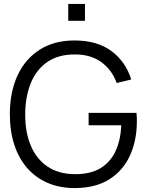

<svg xmlns="http://www.w3.org/2000/svg" viewBox="-20 -940 745 975"><path d="M326.5 -834.5V-920H411.5V-834.5ZM358.5 15Q282.5 15 221.5 -11.5Q160.5 -38 117.8 -87Q75 -136 52.5 -205.2Q30 -274.5 30 -360Q30 -473 69.2 -557.2Q108.5 -641.5 182 -688Q255.5 -734.5 358.5 -734.5Q473.5 -734.5 545.8 -680.8Q618 -627 646.5 -536.5L572.5 -518.5Q549 -584.5 495.2 -624Q441.5 -663.5 361.5 -663.5Q277 -664 221 -625.8Q165 -587.5 136.8 -518.8Q108.5 -450 108 -360Q107.5 -270 135.8 -201.8Q164 -133.5 220.5 -94.8Q277 -56 361.5 -55.5Q439 -55.5 489.5 -85.5Q540 -115.5 566.2 -171.5Q592.5 -227.5 596 -304H430V-367H673Q674.5 -355.5 674.8 -342.8Q675 -330 675 -324.5Q675 -227 640 -150.2Q605 -73.5 534.8 -29.2Q464.5 15 358.5 15Z"/></svg>

Font: Manrope ExtraLight
Style: Regular
Weight: 400
Version: Version 4.504